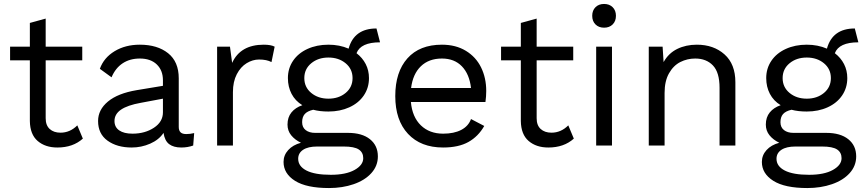

<svg xmlns="http://www.w3.org/2000/svg" viewBox="-20 -736 4376 971"><path d="M399 -35Q349 10 270 10Q209 10 170.5 -23Q132 -56 131 -124V-431H31V-500H131V-620L211 -642V-500H396V-431H211V-138Q211 -102 231.5 -83.5Q252 -65 286 -65Q334 -65 371 -102Z M962 -63 957 0Q929 10 897 10Q858 10 835.5 -7Q813 -24 807 -64Q784 -29 739.5 -9.5Q695 10 646 10Q572 10 524 -24.5Q476 -59 476 -124Q476 -181 526 -222.5Q576 -264 671 -280L804 -302V-330Q804 -380 773 -410Q742 -440 687 -440Q637 -440 600.5 -416Q564 -392 544 -345L485 -388Q505 -444 559.5 -477Q614 -510 687 -510Q776 -510 830 -467Q884 -424 884 -340V-94Q884 -76 893 -67Q902 -58 922 -58Q942 -58 962 -63ZM804 -168V-237L692 -216Q625 -204 592 -181.5Q559 -159 559 -124Q559 -93 583 -76.5Q607 -60 650 -60Q713 -60 758.5 -90Q804 -120 804 -168Z M1369 -500 1353 -422Q1329 -435 1290 -435Q1258 -435 1227.5 -416.5Q1197 -398 1177.5 -360.5Q1158 -323 1158 -270V0H1078V-500H1143L1154 -418Q1196 -510 1314 -510Q1350 -510 1369 -500Z M1891 55Q1891 103 1858 139.5Q1825 176 1768.5 195.5Q1712 215 1644 215Q1530 215 1472 178.5Q1414 142 1414 83Q1414 49 1437.5 23Q1461 -3 1502 -14Q1471 -29 1452.5 -52Q1434 -75 1434 -106Q1434 -143 1454 -167.5Q1474 -192 1509 -204Q1473 -226 1454.5 -261.5Q1436 -297 1436 -341Q1436 -390 1462 -428.5Q1488 -467 1535 -488.5Q1582 -510 1641 -510Q1697 -510 1743 -490Q1771 -592 1884 -592L1902 -522Q1804 -522 1783 -467Q1813 -444 1829.5 -412Q1846 -380 1846 -341Q1846 -292 1820 -253.5Q1794 -215 1747 -193.5Q1700 -172 1641 -172Q1597 -172 1564 -181Q1534 -174 1521 -159Q1508 -144 1508 -118Q1508 -92 1526 -78Q1544 -64 1574 -64H1740Q1811 -64 1851 -32Q1891 0 1891 55ZM1519 -341Q1519 -295 1554 -266Q1589 -237 1641 -237Q1693 -237 1728 -266Q1763 -295 1763 -341Q1763 -387 1728 -416Q1693 -445 1641 -445Q1589 -445 1554 -416Q1519 -387 1519 -341ZM1817 64Q1817 35 1794.5 20Q1772 5 1718 5H1584Q1538 5 1513 21.5Q1488 38 1488 67Q1488 105 1530 126.5Q1572 148 1653 148Q1729 148 1773 123.5Q1817 99 1817 64Z M2435 -220H2058Q2065 -144 2108.5 -102Q2152 -60 2221 -60Q2276 -60 2312.5 -79Q2349 -98 2362 -134L2429 -99Q2399 -46 2349 -18Q2299 10 2221 10Q2108 10 2043.5 -59Q1979 -128 1979 -250Q1979 -372 2040.5 -441Q2102 -510 2215 -510Q2285 -510 2336 -479Q2387 -448 2413 -395Q2439 -342 2439 -276Q2439 -248 2435 -220ZM2059 -291H2362Q2354 -361 2316 -400.5Q2278 -440 2215 -440Q2149 -440 2108.5 -401Q2068 -362 2059 -291Z M2882 -35Q2832 10 2753 10Q2692 10 2653.5 -23Q2615 -56 2614 -124V-431H2514V-500H2614V-620L2694 -642V-500H2879V-431H2694V-138Q2694 -102 2714.5 -83.5Q2735 -65 2769 -65Q2817 -65 2854 -102Z M2975 -656Q2975 -683 2991.5 -699.5Q3008 -716 3035 -716Q3062 -716 3078.5 -699.5Q3095 -683 3095 -656Q3095 -629 3078.5 -612.5Q3062 -596 3035 -596Q3008 -596 2991.5 -612.5Q2975 -629 2975 -656ZM3075 0H2995V-500H3075Z M3699 -320V0H3619V-292Q3619 -370 3585.5 -405Q3552 -440 3496 -440Q3456 -440 3421 -422.5Q3386 -405 3363.5 -365.5Q3341 -326 3341 -266V0H3261V-500H3331L3336 -422Q3361 -467 3405 -488.5Q3449 -510 3504 -510Q3589 -510 3644 -461Q3699 -412 3699 -320Z M4310 55Q4310 103 4277 139.5Q4244 176 4187.5 195.5Q4131 215 4063 215Q3949 215 3891 178.5Q3833 142 3833 83Q3833 49 3856.5 23Q3880 -3 3921 -14Q3890 -29 3871.5 -52Q3853 -75 3853 -106Q3853 -143 3873 -167.5Q3893 -192 3928 -204Q3892 -226 3873.5 -261.5Q3855 -297 3855 -341Q3855 -390 3881 -428.5Q3907 -467 3954 -488.5Q4001 -510 4060 -510Q4116 -510 4162 -490Q4190 -592 4303 -592L4321 -522Q4223 -522 4202 -467Q4232 -444 4248.5 -412Q4265 -380 4265 -341Q4265 -292 4239 -253.5Q4213 -215 4166 -193.5Q4119 -172 4060 -172Q4016 -172 3983 -181Q3953 -174 3940 -159Q3927 -144 3927 -118Q3927 -92 3945 -78Q3963 -64 3993 -64H4159Q4230 -64 4270 -32Q4310 0 4310 55ZM3938 -341Q3938 -295 3973 -266Q4008 -237 4060 -237Q4112 -237 4147 -266Q4182 -295 4182 -341Q4182 -387 4147 -416Q4112 -445 4060 -445Q4008 -445 3973 -416Q3938 -387 3938 -341ZM4236 64Q4236 35 4213.5 20Q4191 5 4137 5H4003Q3957 5 3932 21.5Q3907 38 3907 67Q3907 105 3949 126.5Q3991 148 4072 148Q4148 148 4192 123.5Q4236 99 4236 64Z"/></svg>

Font: Work Sans
Style: Regular
Weight: 400
Designer: Wei Huang
Foundry: Wei Huang
Version: Version 1.500; ttfautohint (v1.6)